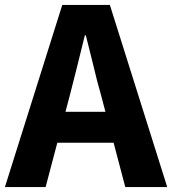

<svg xmlns="http://www.w3.org/2000/svg" viewBox="-26 -763 702 783"><path d="M228 -743H422L656 0H485L385 -379Q371 -426 354 -499L324 -619H320Q286 -480 260 -379L160 0H-6ZM146 -307H502V-181H146Z"/></svg>

Font: Merged Yaku Han JP ExtraBold
Style: Regular
Weight: 800
Designer: Ryoko NISHIZUKA 西塚涼子 (kana, bopomofo & ideographs); Paul D. Hunt (Latin, Greek & Cyrillic); Sandoll Communications 산돌커뮤니
Foundry: Adobe
Version: Version 2.004